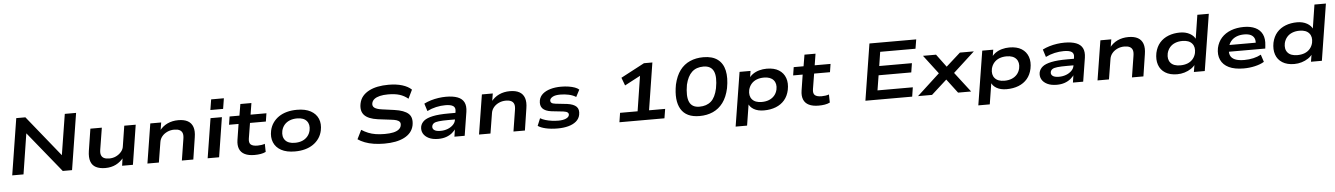

<svg xmlns="http://www.w3.org/2000/svg" viewBox="-30 -1467 16606 2388"><g transform="rotate(-5 8273.5 -273.0)"><path d="M67 0 179 -705H293L713 -185H702L785 -705H926L814 0H698L278 -517H289L208 0Z M1229 10Q1159 10 1112.5 -14Q1066 -38 1048.5 -89.5Q1031 -141 1043 -220L1086 -494H1229L1186 -227Q1178 -182 1188 -155Q1198 -128 1223.5 -116Q1249 -104 1287 -104Q1335 -104 1374 -123Q1413 -142 1439 -173Q1465 -204 1469 -240L1509 -494H1652L1574 0H1439L1454 -105H1464Q1421 -49 1362.5 -19.5Q1304 10 1229 10Z M1755 0 1834 -494H1970L1953 -389H1944Q1987 -447 2048 -475.5Q2109 -504 2184 -504Q2256 -504 2301.5 -479Q2347 -454 2365 -403Q2383 -352 2370 -273L2328 0H2185L2227 -265Q2235 -313 2225 -339.5Q2215 -366 2189.5 -378.5Q2164 -391 2124 -391Q2076 -391 2035.5 -372Q1995 -353 1970 -322Q1945 -291 1939 -253L1898 0Z M2593 -595 2614 -726H2773L2752 -595ZM2507 0 2586 -494H2728L2650 0Z M3092 10Q3018 10 2970.5 -13.5Q2923 -37 2904.5 -83Q2886 -129 2896 -194L2927 -392H2808L2824 -494H2947L2971 -637H3109L3086 -494H3284L3268 -392H3070L3039 -202Q3030 -148 3054.5 -125.5Q3079 -103 3140 -103Q3164 -103 3187 -106.5Q3210 -110 3231 -117L3233 -16Q3205 -2 3169 4Q3133 10 3092 10Z M3597 10Q3492 10 3425.5 -26.5Q3359 -63 3332.5 -127.5Q3306 -192 3323 -273Q3335 -328 3364.5 -370.5Q3394 -413 3438 -443Q3482 -473 3539.5 -488.5Q3597 -504 3666 -504Q3770 -504 3836.5 -467.5Q3903 -431 3929.5 -367.5Q3956 -304 3939 -221Q3927 -166 3897.5 -123.5Q3868 -81 3824 -51Q3780 -21 3723 -5.5Q3666 10 3597 10ZM3605 -97Q3657 -97 3696.5 -113Q3736 -129 3763 -160Q3790 -191 3800 -235Q3815 -308 3777.5 -352.5Q3740 -397 3657 -397Q3607 -397 3566.5 -381Q3526 -365 3499.5 -334.5Q3473 -304 3462 -260Q3447 -186 3484.5 -141.5Q3522 -97 3605 -97Z M4713 10Q4644 10 4582 0.5Q4520 -9 4470 -28.5Q4420 -48 4384 -73L4440 -186Q4480 -160 4523 -142.5Q4566 -125 4616.5 -117Q4667 -109 4728 -109Q4791 -109 4834.5 -118.5Q4878 -128 4903.5 -148Q4929 -168 4934 -195Q4941 -225 4928 -241.5Q4915 -258 4888 -266.5Q4861 -275 4821 -279L4659 -299Q4537 -316 4489.5 -369Q4442 -422 4461 -514Q4472 -566 4503 -603Q4534 -640 4582.5 -665.5Q4631 -691 4692.5 -703Q4754 -715 4827 -715Q4924 -715 4997.5 -692.5Q5071 -670 5113 -629L5060 -520Q5012 -560 4954 -578Q4896 -596 4810 -596Q4752 -596 4708.5 -585.5Q4665 -575 4639.5 -555Q4614 -535 4607 -505Q4599 -468 4626.5 -447Q4654 -426 4720 -417L4873 -396Q4995 -379 5047.5 -331Q5100 -283 5081 -184Q5070 -135 5040 -99Q5010 -63 4962 -38.5Q4914 -14 4852 -2Q4790 10 4713 10Z M5387 10Q5315 10 5267.5 -13.5Q5220 -37 5199 -75.5Q5178 -114 5187 -162Q5197 -204 5232.5 -233Q5268 -262 5343 -278Q5418 -294 5544 -294H5647L5635 -213H5531Q5456 -213 5412 -208Q5368 -203 5349 -190Q5330 -177 5325 -155Q5319 -125 5343 -106Q5367 -87 5423 -87Q5470 -87 5511 -102.5Q5552 -118 5580 -146Q5608 -174 5613 -210L5629 -312Q5637 -359 5607 -379.5Q5577 -400 5509 -400Q5452 -400 5393.5 -387Q5335 -374 5281 -347L5251 -442Q5290 -462 5336.5 -476Q5383 -490 5432 -497Q5481 -504 5526 -504Q5614 -504 5670.5 -482.5Q5727 -461 5750.5 -415Q5774 -369 5763 -295L5716 0H5588L5604 -108H5613Q5594 -74 5561 -47Q5528 -20 5484.5 -5Q5441 10 5387 10Z M5895 0 5974 -494H6110L6093 -389H6084Q6127 -447 6188 -475.5Q6249 -504 6324 -504Q6396 -504 6441.5 -479Q6487 -454 6505 -403Q6523 -352 6510 -273L6468 0H6325L6367 -265Q6375 -313 6365 -339.5Q6355 -366 6329.5 -378.5Q6304 -391 6264 -391Q6216 -391 6175.5 -372Q6135 -353 6110 -322Q6085 -291 6079 -253L6038 0Z M6877 10Q6794 10 6730 -4.5Q6666 -19 6631 -44L6669 -136Q6697 -119 6734.5 -108Q6772 -97 6813.5 -91.5Q6855 -86 6895 -86Q6951 -86 6987 -101.5Q7023 -117 7029 -143Q7033 -163 7018.5 -176Q7004 -189 6965 -194L6818 -210Q6740 -220 6707 -256.5Q6674 -293 6686 -358Q6696 -406 6733.5 -438Q6771 -470 6830 -487Q6889 -504 6962 -504Q7014 -504 7057.5 -497Q7101 -490 7134 -478Q7167 -466 7186 -448L7140 -360Q7103 -384 7051.5 -395.5Q7000 -407 6945 -407Q6883 -407 6851.5 -390Q6820 -373 6815 -351Q6811 -330 6824.5 -316.5Q6838 -303 6877 -299L7022 -283Q7101 -272 7135.5 -237.5Q7170 -203 7157 -136Q7147 -87 7108.5 -54.5Q7070 -22 7010.5 -6Q6951 10 6877 10Z M7648 0 7666 -116H7885L7959 -589L8023 -590L7758 -450L7721 -549L8016 -705H8121L8028 -116H8229L8210 0Z M8648 10Q8482 10 8417 -99.5Q8352 -209 8389 -406Q8414 -514 8464.5 -581.5Q8515 -649 8590 -682Q8665 -715 8757 -715Q8869 -715 8935 -666Q9001 -617 9021.5 -525.5Q9042 -434 9018 -305Q8994 -195 8942.5 -126Q8891 -57 8816.5 -23.5Q8742 10 8648 10ZM8657 -106Q8746 -106 8801.5 -154.5Q8857 -203 8881 -315Q8908 -459 8875 -529Q8842 -599 8748 -599Q8659 -599 8604.5 -548Q8550 -497 8525 -392Q8500 -248 8532 -177Q8564 -106 8657 -106Z M9083 180 9191 -494H9328L9312 -391H9299Q9319 -428 9355 -453.5Q9391 -479 9436.5 -491.5Q9482 -504 9530 -504Q9623 -504 9681.5 -467.5Q9740 -431 9763 -366.5Q9786 -302 9769 -218Q9753 -143 9710 -92.5Q9667 -42 9601 -16Q9535 10 9452 10Q9376 10 9326 -19.5Q9276 -49 9261 -96L9270 -97L9226 180ZM9434 -97Q9485 -97 9525 -113Q9565 -129 9592 -160Q9619 -191 9629 -235Q9644 -308 9606 -352.5Q9568 -397 9486 -397Q9436 -397 9396 -381.5Q9356 -366 9329 -335Q9302 -304 9291 -260Q9276 -186 9314 -141.5Q9352 -97 9434 -97Z M10135 10Q10061 10 10013.5 -13.5Q9966 -37 9947.5 -83Q9929 -129 9939 -194L9970 -392H9851L9867 -494H9990L10014 -637H10152L10129 -494H10327L10311 -392H10113L10082 -202Q10073 -148 10097.5 -125.5Q10122 -103 10183 -103Q10207 -103 10230 -106.5Q10253 -110 10274 -117L10276 -16Q10248 -2 10212 4Q10176 10 10135 10Z M10719 0 10831 -705H11415L11396 -590H10955L10928 -415H11336L11318 -301H10910L10880 -115H11321L11303 0Z M11376 0 11691 -290V-218L11481 -494H11644L11777 -315H11742L11942 -494H12116L11816 -219L11818 -287L12039 0H11876L11730 -193H11764L11551 0Z M12113 180 12221 -494H12358L12342 -391H12329Q12349 -428 12385 -453.5Q12421 -479 12466.5 -491.5Q12512 -504 12560 -504Q12653 -504 12711.5 -467.5Q12770 -431 12793 -366.5Q12816 -302 12799 -218Q12783 -143 12740 -92.5Q12697 -42 12631 -16Q12565 10 12482 10Q12406 10 12356 -19.5Q12306 -49 12291 -96L12300 -97L12256 180ZM12464 -97Q12515 -97 12555 -113Q12595 -129 12622 -160Q12649 -191 12659 -235Q12674 -308 12636 -352.5Q12598 -397 12516 -397Q12466 -397 12426 -381.5Q12386 -366 12359 -335Q12332 -304 12321 -260Q12306 -186 12344 -141.5Q12382 -97 12464 -97Z M13109 10Q13037 10 12989.5 -13.5Q12942 -37 12921 -75.5Q12900 -114 12909 -162Q12919 -204 12954.5 -233Q12990 -262 13065 -278Q13140 -294 13266 -294H13369L13357 -213H13253Q13178 -213 13134 -208Q13090 -203 13071 -190Q13052 -177 13047 -155Q13041 -125 13065 -106Q13089 -87 13145 -87Q13192 -87 13233 -102.5Q13274 -118 13302 -146Q13330 -174 13335 -210L13351 -312Q13359 -359 13329 -379.5Q13299 -400 13231 -400Q13174 -400 13115.5 -387Q13057 -374 13003 -347L12973 -442Q13012 -462 13058.5 -476Q13105 -490 13154 -497Q13203 -504 13248 -504Q13336 -504 13392.5 -482.5Q13449 -461 13472.5 -415Q13496 -369 13485 -295L13438 0H13310L13326 -108H13335Q13316 -74 13283 -47Q13250 -20 13206.5 -5Q13163 10 13109 10Z M13617 0 13696 -494H13832L13815 -389H13806Q13849 -447 13910 -475.5Q13971 -504 14046 -504Q14118 -504 14163.5 -479Q14209 -454 14227 -403Q14245 -352 14232 -273L14190 0H14047L14089 -265Q14097 -313 14087 -339.5Q14077 -366 14051.5 -378.5Q14026 -391 13986 -391Q13938 -391 13897.5 -372Q13857 -353 13832 -322Q13807 -291 13801 -253L13760 0Z M14612 10Q14522 10 14463 -27Q14404 -64 14382 -129Q14360 -194 14376 -277Q14393 -353 14436.5 -403Q14480 -453 14545.5 -478.5Q14611 -504 14690 -504Q14761 -504 14813.5 -474.5Q14866 -445 14885 -397L14877 -398L14925 -705H15068L14956 0H14820L14837 -103H14847Q14824 -67 14786.5 -42Q14749 -17 14704 -3.5Q14659 10 14612 10ZM14659 -97Q14710 -97 14750 -112.5Q14790 -128 14817 -159.5Q14844 -191 14854 -234Q14869 -308 14831 -352.5Q14793 -397 14711 -397Q14661 -397 14620.5 -381Q14580 -365 14553.5 -334Q14527 -303 14516 -259Q14501 -185 14538.5 -141Q14576 -97 14659 -97Z M15442 10Q15329 10 15257.5 -24.5Q15186 -59 15157 -123Q15128 -187 15144 -271Q15161 -346 15207.5 -397.5Q15254 -449 15326 -476.5Q15398 -504 15488 -504Q15572 -504 15631 -475.5Q15690 -447 15717 -391Q15744 -335 15734 -252L15730 -213H15249L15261 -296H15642L15616 -276Q15623 -322 15609.5 -351.5Q15596 -381 15564.5 -396Q15533 -411 15483 -411Q15428 -411 15385 -393Q15342 -375 15315 -340.5Q15288 -306 15279 -257V-252Q15270 -201 15285 -166Q15300 -131 15342.5 -112.5Q15385 -94 15459 -94Q15519 -94 15572.5 -106.5Q15626 -119 15668 -142L15698 -50Q15653 -22 15584 -6Q15515 10 15442 10Z M16074 10Q15984 10 15925 -27Q15866 -64 15844 -129Q15822 -194 15838 -277Q15855 -353 15898.5 -403Q15942 -453 16007.5 -478.5Q16073 -504 16152 -504Q16223 -504 16275.5 -474.5Q16328 -445 16347 -397L16339 -398L16387 -705H16530L16418 0H16282L16299 -103H16309Q16286 -67 16248.5 -42Q16211 -17 16166 -3.5Q16121 10 16074 10ZM16121 -97Q16172 -97 16212 -112.5Q16252 -128 16279 -159.5Q16306 -191 16316 -234Q16331 -308 16293 -352.5Q16255 -397 16173 -397Q16123 -397 16082.5 -381Q16042 -365 16015.5 -334Q15989 -303 15978 -259Q15963 -185 16000.5 -141Q16038 -97 16121 -97Z"/></g></svg>

Font: Nunito Sans 10pt Expanded
Style: Bold Italic
Weight: 700
Width: 7
Italic angle: -9°
Designer: Vernon Adams
Foundry: Vernon Adams
Version: Version 3.101;gftools[0.9.27]